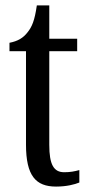

<svg xmlns="http://www.w3.org/2000/svg" viewBox="-20 -679 331 709"><path d="M187 10C226 10 256 2 273 -5V-51C255 -46 239 -43 217 -43C178 -43 162 -72 162 -144V-490H265V-536H162V-659H116C108 -603 98 -580 82 -560C66 -539 46 -527 15 -521V-490H76V-145C76 -30 112 10 187 10Z"/></svg>

Font: Noto Serif Sinhala ExtraCondensed
Style: Regular
Weight: 400
Width: 2
Designer: Jelle Bosma - Monotype Design Team
Foundry: Monotype Imaging Inc.
Version: Version 2.007